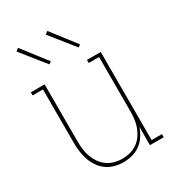

<svg xmlns="http://www.w3.org/2000/svg" viewBox="-185 -857 870 966"><g transform="rotate(-30 250.0 -374.0)"><path d="M246 8Q221 8 196 1.5Q171 -5 150.5 -19.5Q130 -34 115.5 -55Q101 -76 92.5 -100Q84 -124 80.5 -149.5Q77 -175 77 -200V-512H17V-530H97V-200Q97 -177 99.5 -154Q102 -131 110 -109Q118 -87 131 -68Q144 -49 163 -35.5Q182 -22 204.5 -16Q227 -10 250 -10Q273 -10 295.5 -16Q318 -22 337 -35.5Q356 -49 369 -68Q382 -87 390 -109Q398 -131 400.5 -154Q403 -177 403 -200V-512H343V-530H423V-18H483V0H403V-107Q395 -82 380.5 -59.5Q366 -37 345 -21.5Q324 -6 298.5 1Q273 8 246 8ZM338 -605 227 -744 243 -756 352 -615ZM168 -605 57 -744 73 -756 182 -615Z"/></g></svg>

Font: Iosevka Slab Thin
Style: Regular
Weight: 100
Monospace: yes
Designer: Belleve Invis
Foundry: Belleve Invis
Version: Version 11.1.0; ttfautohint (v1.8.3)